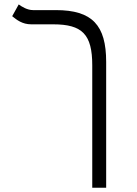

<svg xmlns="http://www.w3.org/2000/svg" viewBox="-20 -632 626 876"><path d="M464.4 -349.6C464.4 -517.1 400.9 -585.9 234.9 -585.9H130.9C104.5 -585.9 80.1 -601.1 65.4 -611.8L35.6 -558.1C56.2 -541.5 81.5 -521 122.6 -521H222.7C355.5 -521 400.9 -475.1 400.9 -334V224.6H464.4Z"/></svg>

Font: Cascadia Mono NF Light
Style: Regular
Weight: 300
Monospace: yes
Designer: Aaron Bell
Foundry: Saja Typeworks
Version: Version 2404.023